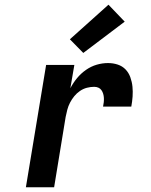

<svg xmlns="http://www.w3.org/2000/svg" viewBox="-20 -796 640 816"><path d="M90 0 176 -520H296L279 -421Q291 -444 307.5 -464Q324 -484 345.5 -499Q367 -514 391 -521Q415 -528 439 -528Q461 -528 480.5 -521.5Q500 -515 513.5 -501Q527 -487 534 -467.5Q541 -448 543 -427.5Q545 -407 543.5 -385.5Q542 -364 538 -343H418Q420 -352 421 -361.5Q422 -371 421.5 -380Q421 -389 418.5 -397.5Q416 -406 411 -413Q406 -420 398 -423.5Q390 -427 380 -427Q365 -427 349.5 -423Q334 -419 320 -409.5Q306 -400 295.5 -387Q285 -374 277.5 -359.5Q270 -345 266 -329.5Q262 -314 259 -299L210 0ZM334 -571 277 -629 441 -776 510 -704Z"/></svg>

Font: Iosevka Extended Oblique
Style: Bold
Weight: 700
Width: 7
Italic angle: -9°
Monospace: yes
Designer: Belleve Invis
Foundry: Belleve Invis
Version: Version 32.5.0; ttfautohint (v1.8.4)